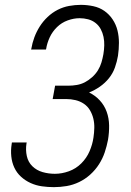

<svg xmlns="http://www.w3.org/2000/svg" viewBox="-20 -763 540 791"><path d="M202 8Q177 8 152.5 4.5Q128 1 106 -9Q84 -19 66.5 -35Q49 -51 39 -72.5Q29 -94 26.5 -119Q24 -144 28 -169L29 -176H90L89 -171Q85 -145 90.5 -120Q96 -95 113.5 -78Q131 -61 155.5 -54Q180 -47 206 -47Q235 -47 264 -57.5Q293 -68 315 -90Q337 -112 349 -140Q361 -168 365 -196Q368 -216 368.5 -236Q369 -256 364.5 -274.5Q360 -293 350.5 -309Q341 -325 325.5 -335.5Q310 -346 291 -350.5Q272 -355 252 -355H197L207 -410H262Q279 -410 296.5 -413Q314 -416 329.5 -424Q345 -432 359.5 -445Q374 -458 383.5 -473.5Q393 -489 398 -506Q403 -523 406 -540Q409 -558 409.5 -576Q410 -594 406.5 -611Q403 -628 395 -643Q387 -658 373.5 -668.5Q360 -679 343 -683.5Q326 -688 308 -688Q284 -688 259 -679Q234 -670 215 -651.5Q196 -633 185 -609.5Q174 -586 170 -561L169 -559H108L109 -562Q113 -586 121.5 -609Q130 -632 143.5 -653.5Q157 -675 176 -693Q195 -711 217.5 -722.5Q240 -734 264.5 -738.5Q289 -743 313 -743Q339 -743 364.5 -737.5Q390 -732 410 -718Q430 -704 444 -683Q458 -662 464 -637.5Q470 -613 470 -586.5Q470 -560 466 -533Q462 -509 453.5 -485Q445 -461 429 -441Q413 -421 391.5 -406Q370 -391 347 -382Q372 -370 391 -349.5Q410 -329 419.5 -302.5Q429 -276 429.5 -246.5Q430 -217 425 -187Q420 -161 411.5 -135.5Q403 -110 388 -86.5Q373 -63 352 -44Q331 -25 306 -13Q281 -1 254.5 3.5Q228 8 202 8Z"/></svg>

Font: Iosevka Term Curly Light
Style: Italic
Weight: 300
Italic angle: -9°
Designer: Belleve Invis
Foundry: Belleve Invis
Version: Version 32.3.0